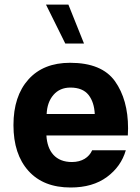

<svg xmlns="http://www.w3.org/2000/svg" viewBox="-20 -811 610 836"><path d="M536.6 -221.2C537.1 -231.4 537.6 -242.2 537.6 -252.4C537.6 -335.4 518.6 -403.8 480.5 -457.5C442.4 -510.7 377.4 -537.6 285.2 -537.6C208 -537.6 147.5 -513.7 104 -465.3C60.5 -417 38.6 -350.6 38.6 -266.1C38.6 -181.6 60.5 -115.2 104 -66.9C147.5 -18.6 208.5 5.4 287.6 5.4C351.6 5.4 404.3 -9.8 445.8 -40.5C486.8 -70.8 514.2 -109.4 527.8 -156.7H381.3C367.7 -126 337.4 -105.5 293 -105.5C222.7 -105.5 186 -150.4 182.1 -221.2ZM183.1 -314.5C184.6 -348.6 194.3 -376.5 212.9 -397.9C231 -418.9 255.9 -429.7 286.6 -429.7C322.3 -429.7 348.6 -418.9 365.7 -397.5C382.3 -376 391.1 -348.1 392.6 -314.5ZM277.8 -791H180.2L264.2 -621.6H345.7Z"/></svg>

Font: Estedad Bold
Style: Regular
Weight: 700
Designer: Amin Abedi
Version: Version 7.3